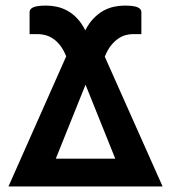

<svg xmlns="http://www.w3.org/2000/svg" viewBox="-20 -677 621 697"><path d="M10.7 0 220.2 -472.2 219.7 -474.1Q210.4 -496.6 198.5 -512Q186.5 -527.3 173.1 -536.4Q159.7 -545.4 145.5 -549.3Q131.3 -553.2 118.2 -553.2H87.4V-633.3Q87.4 -644.5 101.1 -650.6Q114.7 -656.7 147.9 -656.7Q166.5 -656.7 186 -652.6Q205.6 -648.4 224.4 -638.2Q243.2 -627.9 259.8 -610.6Q276.4 -593.3 289.6 -566.9Q303.2 -593.3 320.1 -610.6Q336.9 -627.9 355.7 -638.2Q374.5 -648.4 394 -652.6Q413.6 -656.7 432.1 -656.7Q465.8 -656.7 479.5 -650.6Q493.2 -644.5 493.2 -633.3V-553.2H462.4Q449.2 -553.2 435.3 -549.3Q421.4 -545.4 408.2 -536.1Q395 -526.9 383.1 -512Q371.1 -497.1 361.8 -474.6L360.4 -471.2L570.3 0ZM182.6 -101.1H398.4L290.5 -369.6Z"/></svg>

Font: Carlito
Style: Bold
Weight: 700
Designer: Lukasz Dziedzic
Foundry: tyPoland Lukasz Dziedzic
Version: Version 1.104